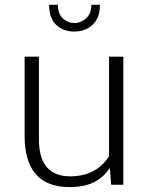

<svg xmlns="http://www.w3.org/2000/svg" viewBox="-20 -762 617 792"><path d="M429.7 -528.3V-117.2Q376.5 -34.7 269.5 -34.7Q140.6 -34.7 140.6 -187V-528.3H81.5V-202.6Q81.5 9.8 266.6 9.8Q327.1 9.8 366.2 -9.8Q405.8 -28.8 433.1 -69.3L438.5 0H488.8V-528.3ZM286.1 -631.8Q332 -631.8 361.8 -659.7Q392.1 -687 392.1 -742.2H356.9Q356.9 -705.6 335 -686.5Q313.5 -667 286.1 -667Q259.8 -667 239.3 -686Q218.8 -705.1 218.8 -742.2H182.6Q182.6 -686.5 211.9 -659.2Q241.7 -631.8 286.1 -631.8Z"/></svg>

Font: My Font
Style: ExtraLight
Weight: 500
Designer: Vernon Adams
Foundry: newtypography
Version: Version 0.001